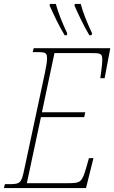

<svg xmlns="http://www.w3.org/2000/svg" viewBox="-39 -960 583 980"><path d="M417 -780H428L431 -790C408 -838 383 -900 373 -940H343L341 -932C362 -884 386 -833 417 -780ZM291 -780H302L304 -790C281 -838 256 -900 246 -940H216L214 -932C236 -884 259 -833 291 -780ZM-19 0H400L438 -153H415L402 -107C379 -28 373 -25 305 -25H98L170 -362H391L396 -387H175L239 -689H426C478 -689 483 -686 483 -653C483 -633 476 -582 473 -561H495L524 -714H133L128 -694H147C196 -694 201 -691 201 -659C201 -647 197 -619 190 -587L85 -96C70 -24 65 -20 3 -20H-14Z"/></svg>

Font: Noto Serif Condensed Thin
Style: Italic
Weight: 100
Width: 3
Italic angle: -12°
Designer: Monotype Design Team
Foundry: Monotype Imaging Inc.
Version: Version 2.013